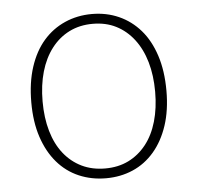

<svg xmlns="http://www.w3.org/2000/svg" viewBox="-45 -586 662 644"><g transform="rotate(-5 286.5 -263.5)"><path d="M287 13Q336 13 377.5 -5Q419 -23 449.5 -58.5Q480 -94 497 -145Q514 -196 514 -262Q514 -329 497 -381Q480 -433 449.5 -468Q419 -503 377.5 -521.5Q336 -540 287 -540Q238 -540 196 -521.5Q154 -503 123.5 -468Q93 -433 76 -381Q59 -329 59 -262Q59 -196 76 -145Q93 -94 123.5 -58.5Q154 -23 196 -5Q238 13 287 13ZM287 -20Q243 -20 208 -37Q173 -54 148 -85.5Q123 -117 110 -162Q97 -207 97 -262Q97 -317 110 -362Q123 -407 148 -439.5Q173 -472 208 -489.5Q243 -507 287 -507Q331 -507 365.5 -489.5Q400 -472 425 -439.5Q450 -407 463 -362Q476 -317 476 -262Q476 -207 463 -162Q450 -117 425 -85.5Q400 -54 365.5 -37Q331 -20 287 -20Z"/></g></svg>

Font: Spoqa Han Sans Neo Thin
Style: Regular
Weight: 100
Designer: [Spoqa Han Sans Neo] Dong-huui Kim  Younghwa Kang  Yujin Lee  [Noto Sans] Ryoko NISHIZUKA  (kana & ideographs); Paul D. 
Foundry: Spoqa (http://www.spoqa-han-sans.com)
Version: Version 1.100;hotconv 1.0.109;makeotfexe 2.5.65596